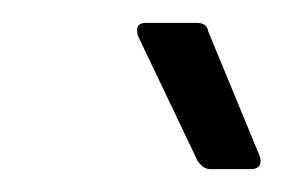

<svg xmlns="http://www.w3.org/2000/svg" viewBox="-20 -720 248 168"><path d="M208 -579Q208 -572 199 -572H164Q158 -572 153 -579L101 -688Q100 -690 100 -694Q100 -700 108 -700H152Q161 -700 162 -693L207 -584Q208 -582 208 -579Z"/></svg>

Font: Barlow
Style: Italic
Weight: 400
Italic angle: -7°
Designer: Jeremy Tribby
Foundry: Tribby Type
Version: Version 1.408